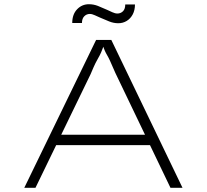

<svg xmlns="http://www.w3.org/2000/svg" viewBox="-20 -889 979 909"><path d="M95 0 435 -700H507L844 0H787L526 -544Q509 -584 500.5 -602Q492 -620 486.5 -629Q481 -638 476 -649.5Q471 -661 462 -688H476Q465 -655 458.5 -640.5Q452 -626 446 -616Q440 -606 432 -590Q424 -574 409 -538L148 0ZM229 -202 251 -251H692L703 -202ZM540 -779Q518 -779 497 -787.5Q476 -796 453 -806Q441 -811 428.5 -817Q416 -823 405 -823Q390 -823 379 -812Q368 -801 368 -780H322Q322 -821 345 -845Q368 -869 401 -869Q423 -869 443.5 -861Q464 -853 488 -842Q499 -837 512 -831Q525 -825 536 -825Q551 -825 562 -835.5Q573 -846 573 -868H619Q619 -841 608.5 -821Q598 -801 580 -790Q562 -779 540 -779Z"/></svg>

Font: Lexend Zetta ExtraLight
Style: Regular
Weight: 250
Version: Version 1.007